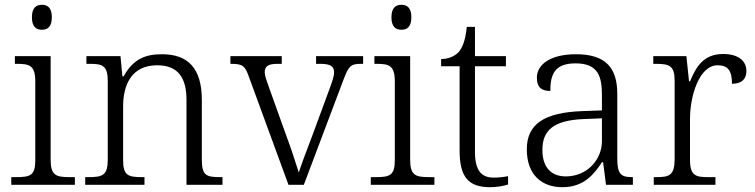

<svg xmlns="http://www.w3.org/2000/svg" viewBox="-20 -770 3145 800"><path d="M155 -646C178 -646 196 -658 196 -698C196 -738 178 -750 155 -750C131 -750 113 -738 113 -698C113 -658 131 -646 155 -646ZM27 0H292V-32H271C213 -32 191 -39 191 -105V-536H42V-504H52C103 -504 127 -497 127 -431V-102C127 -38 105 -32 47 -32H27Z M335 0H582V-32H572C515 -32 493 -38 493 -102V-326C493 -414 526 -498 635 -498C725 -498 757 -442 757 -354V0H907V-32H897C839 -32 821 -39 821 -105V-353C821 -485 764 -544 655 -544C586 -544 536 -525 495 -452H490L482 -536H340V-504H355C406 -504 429 -497 429 -433V-105C429 -39 407 -32 349 -32H335Z M1016 -453 1182 0H1246L1412 -440C1433 -495 1441 -504 1485 -504H1493V-536H1297V-504H1315C1358 -504 1372 -493 1372 -468C1372 -451 1363 -426 1348 -386L1282 -207C1255 -137 1233 -77 1225 -51C1214 -87 1191 -157 1171 -210L1100 -408C1092 -430 1083 -455 1083 -468C1083 -493 1096 -504 1136 -504H1154V-536H940V-504C989 -504 1000 -498 1016 -453Z M1653 -646C1676 -646 1694 -658 1694 -698C1694 -738 1676 -750 1653 -750C1629 -750 1611 -738 1611 -698C1611 -658 1629 -646 1653 -646ZM1525 0H1790V-32H1769C1711 -32 1689 -39 1689 -105V-536H1540V-504H1550C1601 -504 1625 -497 1625 -431V-102C1625 -38 1603 -32 1545 -32H1525Z M2023 10C2048 10 2078 5 2097 -1V-36C2076 -32 2059 -30 2036 -30C1985 -30 1959 -61 1959 -137V-494H2088V-536H1959V-658H1925C1919 -601 1907 -570 1889 -551C1871 -533 1844 -524 1818 -524V-494H1895V-143C1895 -30 1933 10 2023 10Z M2323 10C2413 10 2455 -44 2488 -94H2493L2505 0H2617V-32H2613C2564 -32 2552 -48 2552 -112V-379C2552 -491 2500 -544 2380 -544C2274 -544 2217 -502 2217 -446C2217 -406 2236 -391 2273 -391C2273 -460 2291 -506 2378 -506C2474 -506 2488 -450 2488 -372V-310L2405 -307C2249 -301 2175 -254 2175 -148C2175 -40 2239 10 2323 10ZM2338 -35C2270 -35 2240 -80 2240 -145C2240 -224 2282 -269 2414 -274L2488 -277V-181C2488 -105 2426 -35 2338 -35Z M2704 0H2961V-32H2930C2879 -32 2855 -38 2855 -104V-274C2855 -372 2894 -498 2970 -498C3012 -498 3030 -477 3030 -421C3073 -421 3090 -443 3090 -474C3090 -517 3056 -545 2993 -545C2910 -545 2880 -490 2855 -431H2851L2840 -536H2702V-504H2711C2769 -504 2791 -497 2791 -433V-107C2791 -39 2768 -32 2716 -32H2704Z"/></svg>

Font: Noto Serif Tamil Light
Style: Italic
Weight: 300
Italic angle: -12°
Designer: Indian Type Foundry, Tom Grace, and the Monotype Design Team
Foundry: Monotype Imaging Inc.
Version: Version 2.003